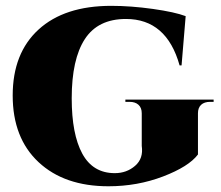

<svg xmlns="http://www.w3.org/2000/svg" viewBox="-20 -632 763 664"><path d="M664.6 -240.2V-97.7Q632.8 -55.7 543.9 -21.7Q455.1 12.2 355 12.2Q202.6 12.2 113.3 -71.3Q23.9 -154.8 23.9 -301.8Q23.9 -448.2 113.5 -530Q203.1 -611.8 364.7 -611.8Q432.6 -611.8 508.8 -601.1Q585 -590.3 622.1 -576.2L607.9 -405.8H601.1Q556.2 -566.4 415.5 -566.4Q318.8 -566.4 273.4 -496.8Q228 -427.2 228 -292Q228 -168 264.6 -100.6Q301.3 -33.2 377 -33.2Q418 -33.2 447.3 -58.6Q476.6 -84 470.2 -127.4V-240.2Q470.2 -259.3 459 -269.5Q447.8 -279.8 427.7 -279.8H413.6V-287.6H718.8V-279.8H707Q686.5 -279.8 675.5 -269.5Q664.6 -259.3 664.6 -240.2Z"/></svg>

Font: Cinzel Black
Style: Regular
Weight: 900
Designer: Natanael Gama
Version: Version 1.001;PS 001.001;hotconv 1.0.56;makeotf.lib2.0.21325